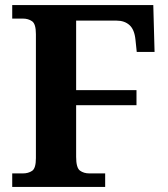

<svg xmlns="http://www.w3.org/2000/svg" viewBox="-20 -734 661 754"><path d="M28 0V-53H70Q91 -53 106 -63Q121 -73 121 -113V-600Q121 -640 106 -650.5Q91 -661 70 -661H28V-714H582L587 -530H517L512 -578Q508 -618 488.5 -635.5Q469 -653 438 -653H279V-380H516V-321H279V-118Q279 -75 294 -64Q309 -53 331 -53H393V0Z"/></svg>

Font: Noto Serif Vithkuqi
Style: Regular
Weight: 400
Version: Version 1.005